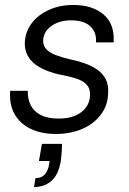

<svg xmlns="http://www.w3.org/2000/svg" viewBox="-20 -528 519 774"><path d="M205 12Q146 12 103 -9Q60 -30 38.5 -68.5Q17 -107 21 -162H92Q91 -131 103 -105.5Q115 -80 143 -65Q171 -50 217 -50Q255 -50 282.5 -61.5Q310 -73 326 -94Q342 -115 343 -144Q344 -170 330.5 -185.5Q317 -201 291 -210Q265 -219 228 -226Q201 -231 174 -241Q147 -251 125.5 -266Q104 -281 91.5 -304Q79 -327 80 -357Q82 -400 107.5 -434Q133 -468 177 -488Q221 -508 276 -508Q352 -508 397.5 -469.5Q443 -431 438 -357H367Q370 -398 344 -422Q318 -446 267 -446Q219 -446 187.5 -423.5Q156 -401 154 -366Q153 -345 166 -330.5Q179 -316 203.5 -306.5Q228 -297 262 -289Q292 -283 320.5 -273Q349 -263 371 -248Q393 -233 405.5 -210Q418 -187 416 -153Q415 -104 387 -66.5Q359 -29 312 -8.5Q265 12 205 12ZM117 226 123 190Q147 190 160 176Q173 162 178 135L180 121H137L149 52H230Q230 70 228.5 88Q227 106 225 122Q215 178 186.5 202Q158 226 117 226Z"/></svg>

Font: DM Sans 28pt Light
Style: Italic
Weight: 300
Italic angle: -10°
Version: Version 4.004;gftools[0.9.30]